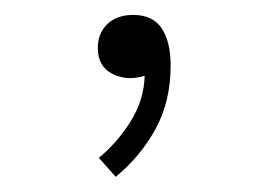

<svg xmlns="http://www.w3.org/2000/svg" viewBox="-20 -101 356 256"><path d="M172.9 0Q149.9 7.3 130.1 -2.4Q110.4 -12.2 110.4 -37.1Q110.4 -56.2 122.8 -68.6Q135.3 -81.1 157.7 -81.1Q183.6 -81.1 195.6 -63.2Q207.5 -45.4 207.5 -13.7Q207.5 34.2 187.5 70.8Q167.5 107.4 134.3 134.8L111.8 109.4Q136.2 89.4 154.1 61Q171.9 32.7 172.9 0Z"/></svg>

Font: Estedad-FD ExtraLight
Style: Regular
Weight: 200
Designer: Amin Abedi
Version: Version 7.3